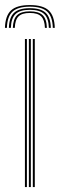

<svg xmlns="http://www.w3.org/2000/svg" viewBox="-39 -758 242 778"><path d="M94 0V-600H102V0ZM62 0V-600H70V0ZM78 0V-600H86V0ZM82 -737.5Q134.8 -737.5 158.1 -716Q181.5 -694.5 183 -645H175Q173.8 -691.2 152.1 -711.1Q130.5 -731 82 -731Q33.8 -731 12 -711.1Q-9.8 -691.2 -11 -645H-19Q-17.5 -694.5 5.9 -716Q29.2 -737.5 82 -737.5ZM82 -724.8Q126.2 -724.8 146 -706.2Q165.8 -687.8 167 -645H159Q158 -684.2 140.1 -701.2Q122.2 -718.2 82 -718.2Q42 -718.2 24.1 -701.2Q6.2 -684.2 5 -645H-3Q-1.8 -687.8 18 -706.2Q37.8 -724.8 82 -724.8ZM82 -712Q117.8 -712 133.9 -696.4Q150 -680.8 151 -645H143Q142 -677.5 127.9 -691.5Q113.8 -705.5 82 -705.5Q50.2 -705.5 36.1 -691.5Q22 -677.5 21 -645H13Q14.2 -680.8 30.2 -696.4Q46.2 -712 82 -712Z"/></svg>

Font: Big Shoulders Inline Text SC Thin
Style: Regular
Weight: 100
Designer: Patric King
Foundry: XO Type Co
Version: Version 2.002